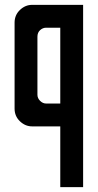

<svg xmlns="http://www.w3.org/2000/svg" viewBox="-20 -520 402 790"><path d="M228 250V0H112Q84 0 62 -21Q40 -42 40 -73V-427Q40 -458 62 -479Q84 -500 112 -500H322V250ZM170 -94H228V-406H170Q156 -406 145 -396Q134 -386 134 -369V-130Q134 -116 145 -105Q156 -94 170 -94Z"/></svg>

Font: Odibee Sans
Style: Regular
Weight: 400
Designer: James Barnard - Barnard Co. Limited
Version: Version 2.001; ttfautohint (v1.8.3)